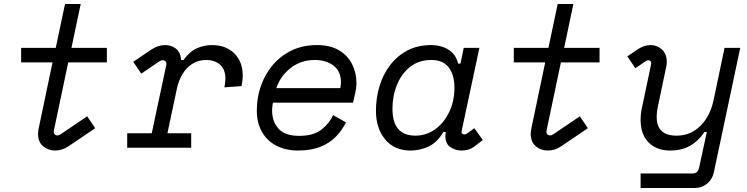

<svg xmlns="http://www.w3.org/2000/svg" viewBox="-20 -734 3712 954"><path d="M254 14Q220 14 194.5 -7Q169 -28 169 -70Q169 -77 170.5 -85Q172 -93 173 -100L241 -424H85V-496H257L303 -714H381L335 -496H511V-424H319L248 -87Q245 -75 250.5 -68Q256 -61 265 -61Q272 -61 280 -66L413 -156L453 -97L320 -7Q289 14 254 14Z M612 0V-72H734L806 -410Q809 -422 803 -428.5Q797 -435 788 -435Q781 -435 773 -430L682 -368L642 -427L731 -487Q765 -510 800 -510Q831 -510 854 -492.5Q877 -475 880 -436H892Q921 -477 957 -493.5Q993 -510 1032 -510Q1103 -510 1144.5 -468.5Q1186 -427 1186 -359Q1186 -333 1180 -306L1095 -300Q1097 -311 1098.5 -321.5Q1100 -332 1100 -342Q1100 -390 1073 -413Q1046 -436 1005 -436Q965 -436 935 -416.5Q905 -397 886 -364.5Q867 -332 859 -294L812 -72H930V0Z M1460 14Q1401 14 1354.5 -9.5Q1308 -33 1282 -78Q1256 -123 1256 -185Q1256 -248 1276 -306Q1296 -364 1334.5 -410Q1373 -456 1428.5 -483Q1484 -510 1555 -510Q1622 -510 1665.5 -483.5Q1709 -457 1730 -414Q1751 -371 1751 -323Q1751 -297 1745 -271L1734 -224H1336Q1335 -216 1333.5 -206Q1332 -196 1332 -185Q1332 -130 1364 -94.5Q1396 -59 1466 -59Q1537 -59 1576.5 -89.5Q1616 -120 1635 -162L1699 -126Q1680 -87 1649 -55Q1618 -23 1572 -4.5Q1526 14 1460 14ZM1353 -296H1671Q1674 -313 1674 -326Q1674 -380 1637 -408Q1600 -436 1545 -436Q1475 -436 1424 -396Q1373 -356 1353 -296Z M2020 14Q1940 14 1894 -41Q1848 -96 1848 -184Q1848 -247 1865.5 -305.5Q1883 -364 1918 -410Q1953 -456 2004 -483Q2055 -510 2122 -510Q2173 -510 2209.5 -486.5Q2246 -463 2256 -418H2268L2284 -496H2362L2274 -84Q2272 -75 2276 -70.5Q2280 -66 2287 -66Q2294 -66 2301 -71L2337 -97L2379 -38L2334 -4Q2309 14 2273 14Q2244 14 2218.5 -2.5Q2193 -19 2193 -58Q2193 -63 2193.5 -68Q2194 -73 2195 -78H2183Q2152 -26 2109.5 -6Q2067 14 2020 14ZM2044 -60Q2098 -60 2142 -91.5Q2186 -123 2212 -177.5Q2238 -232 2238 -299Q2238 -361 2210 -398.5Q2182 -436 2123 -436Q2061 -436 2018 -402Q1975 -368 1952.5 -312.5Q1930 -257 1930 -194Q1930 -60 2044 -60Z M2702 14Q2668 14 2642.5 -7Q2617 -28 2617 -70Q2617 -77 2618.5 -85Q2620 -93 2621 -100L2689 -424H2533V-496H2705L2751 -714H2829L2783 -496H2959V-424H2767L2696 -87Q2693 -75 2698.5 -68Q2704 -61 2713 -61Q2720 -61 2728 -66L2861 -156L2901 -97L2768 -7Q2737 14 2702 14Z M3163 200V128H3421Q3448 128 3454 98L3492 -78H3480Q3450 -33 3408.5 -9.5Q3367 14 3310 14Q3243 14 3203 -26Q3163 -66 3163 -139Q3163 -169 3170 -200L3215 -414Q3217 -424 3212.5 -429.5Q3208 -435 3201 -435Q3195 -435 3188 -430L3137 -395L3097 -454L3149 -489Q3181 -510 3212 -510Q3245 -510 3269 -488Q3293 -466 3293 -427Q3293 -421 3292.5 -415.5Q3292 -410 3290 -401L3250 -210Q3243 -179 3243 -152Q3243 -60 3342 -60Q3411 -60 3460 -108.5Q3509 -157 3526 -238L3580 -496H3658L3527 122Q3520 156 3494 178Q3468 200 3434 200Z"/></svg>

Font: Space Mono
Style: Italic
Weight: 400
Italic angle: -12°
Monospace: yes
Designer: Colophon Foundry + Benjamin Critton
Foundry: Colophon Foundry & Benjamin Critton
Version: Version 1.003; ttfautohint (v1.8.4.7-5d5b)